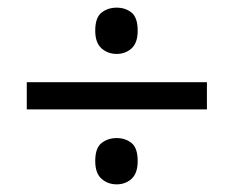

<svg xmlns="http://www.w3.org/2000/svg" viewBox="-20 -603 612 502"><path d="M285 -462Q262 -462 245.5 -476.5Q229 -491 229 -523Q229 -557 245.5 -570Q262 -583 285 -583Q308 -583 324 -570Q340 -557 340 -523Q340 -491 324 -476.5Q308 -462 285 -462ZM50 -317V-388H521V-317ZM285 -121Q262 -121 245.5 -135.5Q229 -150 229 -182Q229 -216 245.5 -229Q262 -242 285 -242Q308 -242 324 -229Q340 -216 340 -182Q340 -150 324 -135.5Q308 -121 285 -121Z"/></svg>

Font: Noto Sans PhagsPa
Style: Regular
Weight: 400
Designer: Monotype Design Team
Foundry: Monotype Imaging Inc.
Version: Version 2.004; ttfautohint (v1.8.4.7-5d5b)